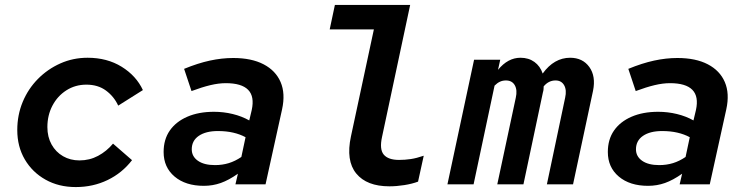

<svg xmlns="http://www.w3.org/2000/svg" viewBox="-20 -747 3040 778"><path d="M287 11Q218 11 164.5 -19Q111 -49 80.5 -101Q50 -153 50 -220Q50 -281 72 -334Q94 -387 133.5 -427Q173 -467 224.5 -490Q276 -513 335 -513Q414 -513 473 -476.5Q532 -440 559 -382L459 -319Q442 -356 409.5 -380Q377 -404 330 -404Q285 -404 249 -381Q213 -358 192.5 -319Q172 -280 172 -232Q172 -192 189 -161.5Q206 -131 235.5 -114Q265 -97 302 -97Q343 -97 377.5 -115.5Q412 -134 438 -165L515 -98Q475 -46 416 -17.5Q357 11 287 11Z M806 6Q732 6 687.5 -31.5Q643 -69 643 -131Q643 -182 668 -218Q693 -254 739 -274Q785 -294 847 -294Q886 -294 923 -285Q960 -276 990 -259L1000 -301Q1012 -356 985.5 -383Q959 -410 895 -410Q866 -410 832.5 -402Q799 -394 756 -378L726 -468Q782 -491 830.5 -501.5Q879 -512 925 -512Q999 -512 1048 -486.5Q1097 -461 1117 -414.5Q1137 -368 1123 -304L1056 0H934L944 -43Q907 -17 874.5 -5.5Q842 6 806 6ZM757 -142Q757 -113 782 -95.5Q807 -78 851 -78Q881 -78 907 -86Q933 -94 958 -111L975 -191Q953 -203 925 -209.5Q897 -216 863 -216Q814 -216 785.5 -196.5Q757 -177 757 -142Z M1558 8Q1466 8 1423.5 -44Q1381 -96 1402 -194L1495 -628H1316L1337 -727H1642L1528 -192Q1517 -142 1535 -120.5Q1553 -99 1597 -99Q1621 -99 1644.5 -102.5Q1668 -106 1697 -116L1674 -11Q1650 -2 1618.5 3Q1587 8 1558 8Z M1793 0 1901 -505H2007L1998 -464Q2038 -513 2089 -513Q2122 -513 2145.5 -496Q2169 -479 2179 -449Q2202 -481 2230 -497Q2258 -513 2290 -513Q2341 -513 2368 -475.5Q2395 -438 2383 -379L2302 0H2196L2270 -351Q2277 -382 2266 -401.5Q2255 -421 2231 -421Q2203 -421 2183 -397Q2183 -392 2182.5 -385.5Q2182 -379 2180 -373L2101 0H1995L2070 -351Q2077 -382 2066 -401.5Q2055 -421 2030 -421Q2017 -421 2006 -416Q1995 -411 1984 -400L1899 0Z M2606 6Q2532 6 2487.5 -31.5Q2443 -69 2443 -131Q2443 -182 2468 -218Q2493 -254 2539 -274Q2585 -294 2647 -294Q2686 -294 2723 -285Q2760 -276 2790 -259L2800 -301Q2812 -356 2785.5 -383Q2759 -410 2695 -410Q2666 -410 2632.5 -402Q2599 -394 2556 -378L2526 -468Q2582 -491 2630.5 -501.5Q2679 -512 2725 -512Q2799 -512 2848 -486.5Q2897 -461 2917 -414.5Q2937 -368 2923 -304L2856 0H2734L2744 -43Q2707 -17 2674.5 -5.5Q2642 6 2606 6ZM2557 -142Q2557 -113 2582 -95.5Q2607 -78 2651 -78Q2681 -78 2707 -86Q2733 -94 2758 -111L2775 -191Q2753 -203 2725 -209.5Q2697 -216 2663 -216Q2614 -216 2585.5 -196.5Q2557 -177 2557 -142Z"/></svg>

Font: Red Hat Mono SemiBold
Style: Italic
Weight: 600
Italic angle: -12°
Monospace: yes
Designer: Pentagram, MCKL
Foundry: MCKL
Version: Version 1.030